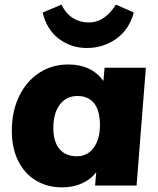

<svg xmlns="http://www.w3.org/2000/svg" viewBox="-20 -800 683 828"><path d="M609 -508 569 0H390L395 -57Q371 -26 333 -9Q295 8 248 8Q184 8 135 -21.5Q86 -51 58.5 -106Q31 -161 31 -236Q31 -319 62 -384Q93 -449 148.5 -485.5Q204 -522 275 -522Q374 -522 426 -451L431 -508ZM411 -260Q411 -323 386 -354.5Q361 -386 314 -386Q266 -386 238 -349Q210 -312 210 -248Q210 -189 236.5 -157.5Q263 -126 311 -126Q357 -126 384 -163Q411 -200 411 -260ZM164 -746 245 -780Q265 -740 295.5 -721.5Q326 -703 363 -703Q431 -703 480 -780L557 -746Q537 -672 481 -632.5Q425 -593 355 -593Q286 -593 233.5 -633Q181 -673 164 -746Z"/></svg>

Font: Muli Black
Style: Italic
Weight: 900
Italic angle: -4.541°
Designer: Vernon Adams
Foundry: Vernon Adams
Version: Version 2.001